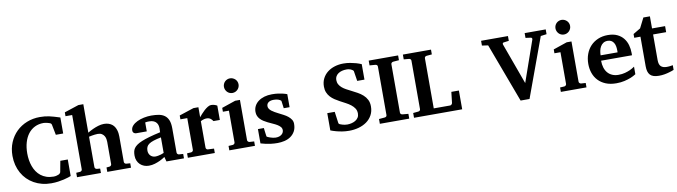

<svg xmlns="http://www.w3.org/2000/svg" viewBox="-36 -1365 7074 2007"><g transform="rotate(-10 3501.5 -362.0)"><path d="M600.1 -23.9Q590.8 -20 571 -13.4Q551.3 -6.8 523.4 -0.2Q495.6 6.3 461.2 11.2Q426.8 16.1 388.2 16.1Q336.9 16.1 291 4.4Q245.1 -7.3 206.1 -29.3Q167 -51.3 135.7 -82.5Q104.5 -113.8 82.5 -153.1Q60.5 -192.4 48.8 -238.5Q37.1 -284.7 37.1 -335.9Q37.1 -414.1 64.2 -478.5Q91.3 -543 138.7 -589.4Q186 -635.7 250.5 -661.4Q314.9 -687 389.2 -687Q417.5 -687 440.9 -684.6Q464.4 -682.1 488 -677Q511.7 -671.9 538.3 -664.1Q564.9 -656.2 600.1 -645V-475.1H522L500 -586.9Q500 -589.4 496.1 -595Q492.2 -600.6 486.8 -603Q482.9 -605 474.9 -607.7Q466.8 -610.4 456.8 -612.8Q446.8 -615.2 436 -617.2Q425.3 -619.1 416 -619.1Q364.7 -619.1 323.5 -598.9Q282.2 -578.6 253.4 -541.3Q224.6 -503.9 209.2 -451.4Q193.8 -398.9 193.8 -334Q193.8 -298.8 199.2 -264.2Q204.6 -229.5 216.1 -197.8Q227.5 -166 245.8 -138.9Q264.2 -111.8 289.6 -91.8Q314.9 -71.8 348.4 -60.3Q381.8 -48.8 423.8 -48.8Q442.4 -48.8 458 -53.5Q473.6 -58.1 481.9 -62Q485.8 -63.5 491.7 -70.1Q497.6 -76.7 499 -81.1L521 -199.2H600.1Z M984.4 0V-46.9L1016.1 -49.8Q1025.4 -50.8 1031.7 -57.4Q1038.1 -64 1038.1 -73.2V-309.1Q1038.1 -321.3 1035.4 -338.4Q1032.7 -355.5 1023.9 -370.8Q1015.1 -386.2 998.5 -397.2Q981.9 -408.2 954.1 -408.2Q939 -408.2 922.6 -406Q906.2 -403.8 892.1 -401.4Q876 -398.4 860.4 -395V-73.2Q860.4 -64 866.7 -57.4Q873 -50.8 882.3 -49.8L917 -46.9V0H663.1V-46.9L704.1 -49.8Q713.4 -50.8 719.7 -57.4Q726.1 -64 726.1 -73.2V-648.9H655.3V-689.9L808.1 -740.2H860.4V-438Q888.2 -455.1 918.5 -468.8Q931.2 -474.6 945.6 -480.2Q960 -485.8 974.9 -490.2Q989.7 -494.6 1005.1 -497.3Q1020.5 -500 1035.2 -500Q1064.5 -500 1086.2 -492.4Q1107.9 -484.9 1123.3 -472.4Q1138.7 -460 1148.2 -443.6Q1157.7 -427.2 1163.1 -409.7Q1168.5 -392.1 1170.4 -374.8Q1172.4 -357.4 1172.4 -342.8V-73.2Q1172.4 -64 1178.7 -57.4Q1185.1 -50.8 1194.3 -49.8L1236.3 -46.9V0Z M1612.3 0 1599.1 -49.8Q1573.2 -32.2 1544.9 -18.6Q1520 -6.8 1489.3 2.7Q1458.5 12.2 1425.3 12.2Q1397.9 12.2 1374.3 3.2Q1350.6 -5.9 1332.8 -22.7Q1314.9 -39.6 1304.7 -63.5Q1294.4 -87.4 1294.4 -117.2Q1294.4 -139.6 1298.1 -158.7Q1301.8 -177.7 1312.7 -194.1Q1323.7 -210.4 1344.2 -225.3Q1364.7 -240.2 1398.7 -254.4Q1432.6 -268.6 1481.9 -282.7Q1531.2 -296.9 1600.1 -312V-324.2Q1600.1 -331.5 1600.6 -337.4Q1600.6 -344.2 1601.1 -351.1Q1601.6 -365.2 1598.1 -381.6Q1594.7 -397.9 1584.5 -411.9Q1574.2 -425.8 1555.7 -434.8Q1537.1 -443.8 1507.3 -443.8Q1497.1 -443.8 1489 -443.4Q1481 -442.9 1475.6 -441.9Q1469.2 -440.9 1464.4 -439.9V-345.2H1361.3Q1348.6 -344.2 1338.9 -347.7Q1330.6 -350.6 1323.5 -357.9Q1316.4 -365.2 1316.4 -380.9Q1316.4 -408.7 1336.2 -430.7Q1356 -452.6 1387.9 -468Q1419.9 -483.4 1459.7 -491.7Q1499.5 -500 1539.1 -500Q1582 -500 1617.7 -493.7Q1653.3 -487.3 1679 -469Q1704.6 -450.7 1718.5 -417.5Q1732.4 -384.3 1732.4 -330.1V-73.2Q1732.4 -64 1738.8 -57.4Q1745.1 -50.8 1754.4 -49.8L1798.3 -46.9V0ZM1599.1 -257.8Q1550.8 -248 1519.3 -237.8Q1487.8 -227.5 1469.2 -214.4Q1450.7 -201.2 1443.4 -184.3Q1436 -167.5 1436 -145Q1436 -129.4 1441.2 -116Q1446.3 -102.5 1455.8 -92.5Q1465.3 -82.5 1478.5 -76.7Q1491.7 -70.8 1507.3 -70.8Q1523.4 -70.8 1539.8 -74.2Q1556.2 -77.6 1569.3 -81.5Q1585 -86.4 1599.1 -92.8Z M2169.4 -330.1Q2166 -335 2160.9 -341.8Q2155.8 -348.6 2148.2 -355Q2140.6 -361.3 2129.9 -365.7Q2119.1 -370.1 2104.5 -370.1Q2090.3 -370.1 2078.1 -367.2Q2065.9 -364.3 2057.6 -360.8Q2047.4 -356.9 2039.6 -352.1V-71.8Q2039.6 -63 2045.7 -55.9Q2051.8 -48.8 2061.5 -48.8L2125.5 -45.9V1H1839.4V-45.9L1883.3 -48.8Q1892.6 -49.8 1898.9 -56.4Q1905.3 -63 1905.3 -71.8V-408.2H1832.5V-449.2L1987.3 -500H2039.6V-394Q2048.8 -405.8 2064.7 -423.8Q2080.6 -441.9 2099.1 -458.7Q2117.7 -475.6 2137.5 -487.8Q2157.2 -500 2174.3 -500Q2183.1 -500 2192.4 -498.5Q2201.7 -497.1 2210.2 -494.4Q2218.8 -491.7 2225.8 -488.5Q2232.9 -485.4 2237.3 -481.9V-330.1Z M2279.8 0V-46.9L2325.7 -49.8Q2334.5 -50.8 2341.1 -57.4Q2347.7 -64 2347.7 -73.2V-409.2H2283.7V-450.2L2429.7 -500H2480.5V-73.2Q2480.5 -64 2487.5 -57.4Q2494.6 -50.8 2503.4 -49.8L2551.8 -46.9V0ZM2494.6 -663.1Q2494.6 -647 2488.5 -632.8Q2482.4 -618.7 2471.7 -607.9Q2460.9 -597.2 2446.8 -591.1Q2432.6 -585 2416.5 -585Q2400.4 -585 2386.2 -591.1Q2372.1 -597.2 2361.8 -607.9Q2351.6 -618.7 2345.5 -632.8Q2339.4 -647 2339.4 -663.1Q2339.4 -679.2 2345.5 -693.4Q2351.6 -707.5 2361.8 -717.8Q2372.1 -728 2386.2 -734.1Q2400.4 -740.2 2416.5 -740.2Q2432.6 -740.2 2446.8 -734.1Q2460.9 -728 2471.7 -717.8Q2482.4 -707.5 2488.5 -693.4Q2494.6 -679.2 2494.6 -663.1Z M2978.5 -335H2916.5L2905.8 -415Q2896 -426.3 2875.5 -433.1Q2855 -439.9 2827.6 -439.9Q2792.5 -439.9 2772.5 -425.5Q2752.4 -411.1 2752.4 -384.8Q2752.4 -370.1 2760.7 -357.4Q2769 -344.7 2783.2 -333.5Q2797.4 -322.3 2815.4 -312.3Q2833.5 -302.2 2853.5 -292Q2878.4 -279.3 2903.8 -266.1Q2929.2 -252.9 2949.2 -236.8Q2969.2 -220.7 2981.9 -200.9Q2994.6 -181.2 2994.6 -155.8Q2994.6 -108.4 2976.6 -76.4Q2958.5 -44.4 2929.7 -24.7Q2900.9 -4.9 2864.3 3.7Q2827.6 12.2 2790.5 12.2Q2753.4 12.2 2721.4 8.1Q2689.5 3.9 2665 -1.5Q2636.7 -7.3 2612.8 -15.1V-167H2675.8Q2676.8 -156.7 2678.7 -141.1Q2680.7 -125.5 2682.6 -110.8Q2684.6 -93.8 2687.5 -75.2Q2688.5 -72.8 2698.7 -68.1Q2709 -63.5 2723.1 -58.6Q2737.3 -53.7 2752.9 -50.3Q2768.6 -46.9 2780.8 -46.9Q2806.2 -46.9 2822.8 -53.7Q2839.4 -60.5 2849.1 -70.3Q2858.9 -80.1 2862.8 -91.1Q2866.7 -102.1 2866.7 -110.8Q2866.7 -131.3 2853.8 -146.2Q2840.8 -161.1 2820.3 -173.3Q2799.8 -185.5 2774.2 -196.5Q2748.5 -207.5 2723.6 -220.2Q2702.6 -230.5 2683.6 -242.7Q2664.6 -254.9 2650.1 -270Q2635.7 -285.2 2627.2 -304.2Q2618.7 -323.2 2618.7 -348.1Q2618.7 -382.8 2633.5 -410.9Q2648.4 -439 2675.3 -458.7Q2702.1 -478.5 2738.8 -489.3Q2775.4 -500 2819.3 -500Q2856.4 -500 2886 -495.8Q2915.5 -491.7 2936 -486.3Q2960 -480.5 2978.5 -473.1Z M3817.4 -195.8Q3817.4 -143.1 3795.4 -103.3Q3773.4 -63.5 3736.6 -37.1Q3699.7 -10.7 3651.4 2.7Q3603 16.1 3550.3 16.1Q3510.7 16.1 3475.8 10.3Q3440.9 4.4 3414.1 -2.9Q3382.8 -11.2 3355.5 -22V-205.1H3434.6L3451.2 -84Q3452.1 -78.1 3457 -73.5Q3461.9 -68.8 3464.4 -68.8Q3476.1 -64 3488.8 -60.1Q3500 -56.6 3513.7 -54.2Q3527.3 -51.8 3541.5 -51.8Q3563.5 -51.8 3586.4 -57.1Q3609.4 -62.5 3628.2 -73.7Q3647 -85 3658.7 -103Q3670.4 -121.1 3670.4 -146Q3670.4 -177.2 3655.8 -200Q3641.1 -222.7 3617.7 -241Q3594.2 -259.3 3564.7 -274.7Q3535.2 -290 3505.4 -306.2Q3479 -320.3 3454.3 -336.7Q3429.7 -353 3410.6 -374Q3391.6 -395 3380.4 -421.9Q3369.1 -448.7 3369.1 -483.9Q3369.1 -532.7 3388.7 -570.6Q3408.2 -608.4 3441.4 -634.3Q3474.6 -660.2 3518.3 -673.6Q3562 -687 3610.4 -687Q3648.4 -687 3682.6 -680.7Q3716.8 -674.3 3743.2 -667Q3773.4 -658.2 3799.3 -647V-482.9H3722.2L3705.6 -589.8Q3705.1 -591.8 3702.9 -594.2Q3700.7 -596.7 3698.2 -599.1Q3695.3 -601.6 3691.4 -604Q3686 -608.4 3677.2 -611.8Q3669.9 -614.7 3658.7 -617.4Q3647.5 -620.1 3631.3 -620.1Q3606.4 -620.1 3584.2 -614.3Q3562 -608.4 3545.2 -597.2Q3528.3 -585.9 3518.3 -568.8Q3508.3 -551.8 3508.3 -529.8Q3508.3 -503.4 3519.5 -483.2Q3530.8 -462.9 3549.6 -446.8Q3568.4 -430.7 3592.8 -417.5Q3617.2 -404.3 3643.6 -391.1Q3674.8 -375.5 3705.8 -358.4Q3736.8 -341.3 3761.7 -319.1Q3786.6 -296.9 3802 -267.1Q3817.4 -237.3 3817.4 -195.8Z M3877.4 0V-50.8L3939.5 -56.2Q3948.7 -57.1 3955.1 -62.7Q3961.4 -68.4 3961.4 -78.1V-592.8Q3961.4 -602.5 3955.1 -608.4Q3948.7 -614.3 3939.5 -615.2L3877.4 -620.1V-670.9H4189.5V-620.1L4127.4 -615.2Q4119.1 -614.3 4111.8 -608.4Q4104.5 -602.5 4104.5 -592.8V-78.1Q4104.5 -68.4 4111.8 -62.7Q4119.1 -57.1 4127.4 -56.2L4189.5 -50.8V0Z M4240.2 0V-50.8L4295.4 -56.2Q4304.7 -57.1 4311 -62.7Q4317.4 -68.4 4317.4 -78.1V-592.8Q4317.4 -602.5 4311 -608.4Q4304.7 -614.3 4295.4 -615.2L4240.2 -620.1V-670.9H4538.6V-620.1L4482.4 -615.2Q4473.1 -614.3 4466.8 -608.4Q4460.4 -602.5 4460.4 -592.8V-61H4634.3Q4639.6 -61 4643.8 -63.5Q4647.9 -65.9 4651.1 -69.6Q4654.3 -73.2 4656 -77.1Q4657.7 -81.1 4658.2 -84L4671.4 -199.2H4751.5V0Z M5693.4 -611.8 5463.4 16.1H5368.7L5134.8 -610.8L5070.3 -620.1V-670.9H5355.5V-620.1L5299.3 -612.8Q5290.5 -611.3 5288.8 -604.2Q5287.1 -597.2 5289.6 -590.8L5447.8 -155.8L5600.6 -591.8Q5602.1 -598.1 5599.9 -604.7Q5597.7 -611.3 5586.4 -612.8L5532.7 -620.1V-670.9H5756.3V-620.1Z M5798.8 0V-46.9L5844.7 -49.8Q5853.5 -50.8 5860.1 -57.4Q5866.7 -64 5866.7 -73.2V-409.2H5802.7V-450.2L5948.7 -500H5999.5V-73.2Q5999.5 -64 6006.6 -57.4Q6013.7 -50.8 6022.5 -49.8L6070.8 -46.9V0ZM6013.7 -663.1Q6013.7 -647 6007.6 -632.8Q6001.5 -618.7 5990.7 -607.9Q5980 -597.2 5965.8 -591.1Q5951.7 -585 5935.5 -585Q5919.4 -585 5905.3 -591.1Q5891.1 -597.2 5880.9 -607.9Q5870.6 -618.7 5864.5 -632.8Q5858.4 -647 5858.4 -663.1Q5858.4 -679.2 5864.5 -693.4Q5870.6 -707.5 5880.9 -717.8Q5891.1 -728 5905.3 -734.1Q5919.4 -740.2 5935.5 -740.2Q5951.7 -740.2 5965.8 -734.1Q5980 -728 5990.7 -717.8Q6001.5 -707.5 6007.6 -693.4Q6013.7 -679.2 6013.7 -663.1Z M6454.6 -326.2Q6454.6 -350.1 6450.2 -371.1Q6445.8 -392.1 6435.8 -407.5Q6425.8 -422.9 6410.2 -431.9Q6394.5 -440.9 6372.6 -440.9Q6344.7 -440.9 6325.9 -428.5Q6307.1 -416 6295.7 -396.2Q6284.2 -376.5 6279.3 -352.1Q6274.4 -327.6 6274.4 -304.2H6454.6ZM6597.7 -46.9Q6571.8 -29.8 6539.6 -17.1Q6511.7 -5.9 6473.1 3.2Q6434.6 12.2 6386.7 12.2Q6322.8 12.2 6275.1 -7.3Q6227.5 -26.9 6195.6 -60.8Q6163.6 -94.7 6147.7 -140.1Q6131.8 -185.5 6131.8 -237.8Q6131.8 -294.4 6149.7 -342.5Q6167.5 -390.6 6200.4 -425.5Q6233.4 -460.4 6280 -480.2Q6326.7 -500 6383.8 -500Q6442.4 -500 6483.2 -480.7Q6523.9 -461.4 6549.3 -429.4Q6574.7 -397.5 6586.2 -356.4Q6597.7 -315.4 6597.7 -272V-248H6269.5Q6269.5 -207 6279.8 -174.3Q6290 -141.6 6309.8 -118.7Q6329.6 -95.7 6358.4 -83.3Q6387.2 -70.8 6423.8 -70.8Q6461.9 -70.8 6493.4 -79.3Q6524.9 -87.9 6548.3 -98.6Q6575.2 -111.3 6597.7 -127Z M6999.5 -22Q6976.1 -12.2 6949.7 -4.9Q6927.2 2 6898.7 7.1Q6870.1 12.2 6839.4 12.2Q6806.2 12.2 6783 4.9Q6759.8 -2.4 6745.4 -17.8Q6731 -33.2 6724.6 -56.2Q6718.3 -79.1 6718.3 -110.8V-423.8H6652.3V-463.9L6729.5 -509.8L6783.2 -616.2H6852.5V-487.8H6991.2V-423.8H6852.5V-151.9Q6852.5 -104 6873.5 -84.5Q6894.5 -64.9 6934.6 -64.9Q6946.3 -64.9 6958 -65.9Q6969.7 -66.9 6979 -68.4Q6989.7 -69.8 6999.5 -71.8Z"/></g></svg>

Font: Charis SIL Viet
Style: Bold
Weight: 700
Foundry: SIL International
Version: Version 5.000